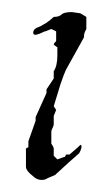

<svg xmlns="http://www.w3.org/2000/svg" viewBox="-20 -290 177 318"><path d="M49 8Q41 8 35 2Q23 -7 23 -14V-42Q22 -42 23 -43Q23 -45 27 -46V-56L39 -90V-96L57 -136V-142L69 -160V-172Q75 -181 75 -198V-212Q74 -212 73 -213L69 -216Q69 -218 73 -222V-238L65 -242L55 -238Q53 -238 52 -237L45 -234Q35 -230 35 -236Q35 -241 41 -244Q47 -246 53 -250Q59 -253 69 -262Q78 -262 82 -266Q86 -270 99 -270L113 -268L123 -262V-242L121 -238Q119 -234 119 -228L89 -174Q85 -165 80 -150L69 -114L73 -108L69 -98V-84Q69 -82 67 -78Q65 -74 65 -72V-52L67 -49Q68 -47 68.5 -46Q69 -45 69 -44V-32L75 -26L86 -30H87Q89 -32 89 -33V-34H95L109 -46L113 -50Q115 -50 115 -47Q115 -43 111 -36L95 -22L71 0L59 5Q55 8 49 8Z"/></svg>

Font: Estonia
Style: Regular
Weight: 400
Designer: Robert E. Leuschke
Foundry: Robert E. Leuschke
Version: Version 1.014; ttfautohint (v1.8.3)